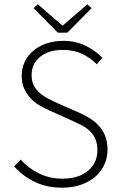

<svg xmlns="http://www.w3.org/2000/svg" viewBox="-20 -861 561 893"><path d="M269 12Q197 12 141 -15.5Q85 -43 46 -87L76 -119Q112 -78 162 -54Q212 -30 269 -30Q345 -30 389 -66.5Q433 -103 433 -162Q433 -193 423.5 -214.5Q414 -236 398 -251.5Q382 -267 360.5 -278Q339 -289 315 -300L215 -345Q194 -354 170 -367Q146 -380 126.5 -399.5Q107 -419 94 -445.5Q81 -472 81 -509Q81 -545 95.5 -574.5Q110 -604 135.5 -625.5Q161 -647 196.5 -659Q232 -671 273 -671Q333 -671 379.5 -647.5Q426 -624 456 -592L430 -562Q401 -592 362 -610.5Q323 -629 273 -629Q207 -629 167 -597Q127 -565 127 -511Q127 -482 138 -462Q149 -442 166 -427.5Q183 -413 203 -402.5Q223 -392 241 -384L341 -340Q369 -328 394 -313Q419 -298 438 -278Q457 -258 468.5 -230.5Q480 -203 480 -165Q480 -127 465 -94.5Q450 -62 422.5 -38.5Q395 -15 356 -1.5Q317 12 269 12ZM249 -709 136 -823 156 -841 269 -743H273L386 -841L406 -823L293 -709Z"/></svg>

Font: CV Source Sans Light
Style: Regular
Weight: 300
Designer: Paul D. Hunt
Foundry: Adobe Systems Incorporated
Version: Version 3.001